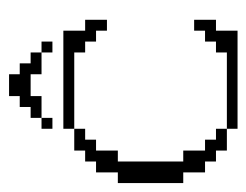

<svg xmlns="http://www.w3.org/2000/svg" viewBox="-81 -471 552 430"><g transform="rotate(-90 195.0 -256.0)"><path d="M121.6 0V-23.9H292.5V-48.3H316.9V-72.8H341.3V-97.2H365.7V-48.3H341.3V0ZM72.8 -23.9V-48.3H48.3V-72.8H23.9V-121.6H0V-268.1H23.9V-316.9H48.3V-341.3H72.8V-365.7H121.6V-341.3H97.2V-316.9H72.8V-268.1H48.3V-121.6H72.8V-72.8H97.2V-48.3H121.6V-23.9ZM341.3 -292.5V-316.9H316.9V-341.3H292.5V-365.7H121.6V-390.1H341.3V-341.3H365.7V-292.5ZM121.6 -414.6V-439H146V-414.6ZM292.5 -414.6V-439H316.9V-414.6ZM146 -439V-463.4H170.4V-487.8H194.8V-511.7H243.7V-487.8H268.1V-463.4H292.5V-439H243.7V-463.4H194.8V-439Z"/></g></svg>

Font: FS Mondwest Regular
Style: Regular
Weight: 400
Designer: NZWStudios2024
Foundry: https://fontstruct.com
Version: Version 1.0